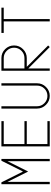

<svg xmlns="http://www.w3.org/2000/svg" viewBox="952 -1658 707 2650"><g transform="rotate(-90 1305.0 -333.5)"><path d="M119 0H87V-667H113L262 -369L411 -667H436V0H405V-584L262 -298L119 -584Z M641 -635V-349H958V-317H641V-32H958V0H609V-667H958V-635Z M1480 -667V-175Q1480 -103 1429 -52Q1378 0 1306 0Q1234 0 1183 -52Q1131 -103 1131 -175V-667H1163V-175Q1163 -116 1205 -74Q1247 -32 1306 -32Q1365 -32 1407 -74Q1448 -116 1448 -175V-667Z M2002 -22 1980 0 1685 -295V0H1653V-667H1828Q1900 -667 1951 -616Q2002 -564 2002 -492Q2002 -420 1951 -369Q1900 -317 1828 -317H1707ZM1685 -349H1828Q1887 -349 1929 -391Q1971 -433 1971 -492Q1971 -551 1929 -593Q1887 -635 1828 -635H1685Z M2524 -667V-635H2366V0H2334V-635H2175V-667Z"/></g></svg>

Font: Zector
Style: Regular
Weight: 400
Designer: GGBot
Version: 0.72